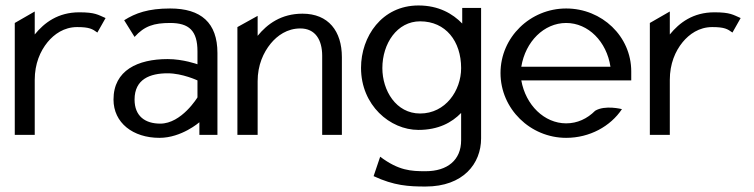

<svg xmlns="http://www.w3.org/2000/svg" viewBox="-20 -493 2757 702"><path d="M34 0H107V-201C107 -260 127 -306 154 -339C178 -368 214 -394 262 -394C307 -394 318 -387 336 -374L366 -427C338 -439 328 -448 270 -448C192 -448 142 -410 107 -367V-451L34 -409Z M395 -129C395 -44 466 11 563 11C644 11 709 -46 709 -46V0H775V-299C775 -410 715 -462 602 -462C522 -462 475 -445 434 -419L472 -358C508 -398 543 -409 602 -409C671 -409 702 -381 702 -305V-258C702 -258 650 -277 593 -277C484 -277 395 -236 395 -129ZM472 -129C472 -204 529 -225 593 -225C647 -225 702 -199 702 -199V-137C702 -137 644 -41 566 -41C511 -41 472 -68 472 -129Z M848 0H922V-196C922 -255 943 -301 970 -334C994 -363 1030 -389 1078 -389C1133 -389 1158 -347 1158 -289V0H1230V-284C1230 -379 1181 -443 1086 -443C1008 -443 957 -405 922 -362V-435L848 -394Z M1300 -245C1300 -108 1406 -18 1510 -18C1583 -18 1632 -45 1666 -80V20C1666 92 1616 133 1536 133C1483 133 1438 131 1370 80L1346 151C1421 186 1474 189 1536 189C1674 189 1739 105 1739 13V-464H1670V-407C1635 -443 1584 -473 1510 -473C1376 -473 1300 -359 1300 -245ZM1378 -244C1378 -334 1432 -415 1516 -415C1610 -415 1666 -342 1666 -244C1666 -162 1609 -78 1516 -78C1428 -78 1378 -162 1378 -244Z M1810 -226C1810 -95 1919 11 2050 11C2136 11 2212 -31 2254 -94C2254 -94 2192 -110 2156 -88C2127 -59 2091 -42 2050 -42C1970 -42 1902 -109 1886 -199H2288V-232C2288 -360 2181 -462 2050 -462C1919 -462 1810 -357 1810 -226ZM1886 -249C1901 -341 1969 -409 2050 -409C2131 -409 2198 -341 2212 -249Z M2356 0H2429V-201C2429 -260 2449 -306 2476 -339C2500 -368 2536 -394 2584 -394C2629 -394 2640 -387 2658 -374L2688 -427C2660 -439 2650 -448 2592 -448C2514 -448 2464 -410 2429 -367V-451L2356 -409Z"/></svg>

Font: Charger Sport
Style: Df
Weight: 400
Designer: Jasper
Foundry: Cannot Into Space Fonts
Version: Version 1.1